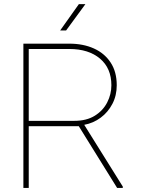

<svg xmlns="http://www.w3.org/2000/svg" viewBox="-20 -926 694 946"><path d="M557.1 0 368.2 -304.2H121.6V0H95.2V-710.9H321.8Q389.6 -710.9 442.4 -687.3Q495.1 -663.6 525.1 -617.9Q555.2 -572.3 555.2 -505.9Q555.2 -455.1 533.7 -414.1Q512.2 -373 476.1 -346.2Q439.9 -319.3 395 -311L585 -6.8V0ZM321.8 -684.6H121.6V-330.6H345.7Q406.7 -330.6 447.3 -356Q487.8 -381.3 508.3 -421.6Q528.8 -461.9 528.8 -505.9Q528.8 -589.8 472.7 -637.2Q416.5 -684.6 321.8 -684.6ZM276.4 -775.9 368.7 -905.8H400.9L305.7 -775.9Z"/></svg>

Font: Vazirmatn UI Thin
Style: Regular
Weight: 100
Designer: Saber Rastikerdar
Foundry: Saber Rastikerdar
Version: Version 33.003